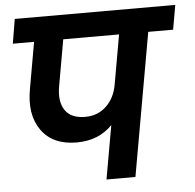

<svg xmlns="http://www.w3.org/2000/svg" viewBox="-52 -793 859 846"><g transform="rotate(-5 377.0 -370.0)"><path d="M316 -283Q372 -283 409.5 -319Q447 -355 457 -412L496 -632H249L213 -428Q201 -361 227 -322Q253 -283 316 -283ZM26 -632 44 -740H754L735 -632H625L513 0H385L427 -237Q366 -174 269 -174Q163 -174 113 -244.5Q63 -315 84 -428L120 -632Z"/></g></svg>

Font: Poppins SemiBold
Style: Italic
Weight: 600
Italic angle: -10°
Designer: Ninad Kale (Devanagari), Jonny Pinhorn (Latin)
Foundry: Indian Type Foundry
Version: Version 3.200;PS 1.000;hotconv 16.6.54;makeotf.lib2.5.65590